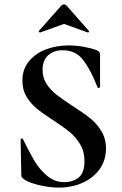

<svg xmlns="http://www.w3.org/2000/svg" viewBox="-20 -843 555 875"><path d="M311 -360Q361 -328 391 -304Q421 -280 442 -245.5Q463 -211 463 -166Q463 -114 435 -73.5Q407 -33 357.5 -10.5Q308 12 247 12Q203 12 153.5 -0.5Q104 -13 87 -28Q82 -32 79.5 -35.5Q77 -39 77 -47L74 -206V-207Q74 -211 79 -211.5Q84 -212 85 -208Q115 -147 137.5 -109Q160 -71 194.5 -42Q229 -13 273 -13Q313 -13 339 -34.5Q365 -56 365 -108Q365 -152 345.5 -185Q326 -218 298 -241Q270 -264 221 -296Q173 -327 146.5 -349Q120 -371 101 -402Q82 -433 82 -475Q82 -528 112.5 -564.5Q143 -601 191 -618.5Q239 -636 292 -636Q327 -636 363 -629.5Q399 -623 421 -614Q430 -610 433 -605.5Q436 -601 436 -594V-447Q436 -444 431 -442.5Q426 -441 425 -444L417 -463Q392 -526 358.5 -570Q325 -614 265 -614Q225 -614 199.5 -591Q174 -568 174 -524Q174 -488 192.5 -460Q211 -432 238 -411Q265 -390 311 -360ZM272 -823Q278 -823 283 -818L385 -702Q386 -702 386 -700Q386 -698 383.5 -696Q381 -694 380 -695L272 -734L163 -695Q161 -694 158 -697.5Q155 -701 157 -702L260 -818Q265 -823 272 -823Z"/></svg>

Font: Cormorant SC
Style: Bold
Weight: 700
Designer: Christian Thalmann (Catharsis Fonts)
Foundry: Catharsis Fonts
Version: Version 4.000